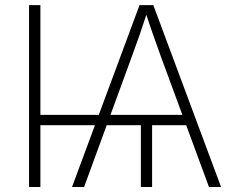

<svg xmlns="http://www.w3.org/2000/svg" viewBox="-20 -748 927 768"><path d="M141.6 -727.5V0H96.2V-727.5ZM588.4 -268.1V0H543.5V-268.1ZM268.1 0 538.1 -727.5H593.3L864.3 0H815.9L624 -520.5Q609.9 -559.6 593.8 -605.2Q577.6 -650.9 559.1 -708H571.8Q553.2 -650.9 537.4 -605.2Q521.5 -559.6 506.8 -520.5L316.4 0ZM119.6 -247.1V-288.6H747.6V-247.1Z"/></svg>

Font: Inter 20pt ExtraLight
Style: Regular
Weight: 250
Version: Version 4.001;git-66647c0bb